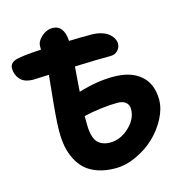

<svg xmlns="http://www.w3.org/2000/svg" viewBox="-132 -853 972 1018"><g transform="rotate(-15 354.0 -343.5)"><path d="M377.9 59.1Q324.7 59.1 283 44.9Q241.2 30.8 214.6 6.6Q188 -17.6 170.7 -52Q153.3 -86.4 146.2 -124Q139.2 -161.6 139.2 -206.1Q139.2 -243.2 143.6 -297.9Q147.9 -352.5 154.8 -417.5Q161.6 -482.4 164.1 -511.2Q145.5 -510.7 116.5 -509.3Q87.4 -507.8 79.1 -507.8Q29.8 -507.8 6.8 -533.4Q-16.1 -559.1 -16.1 -594.2Q-16.1 -626.5 22.9 -636.2Q59.6 -646 158.2 -650.9V-669.9Q158.2 -696.8 186 -721.4Q213.9 -746.1 245.1 -746.1Q308.1 -746.1 314 -657.2Q367.2 -659.2 434.1 -659.2Q467.3 -659.2 493.2 -650.9Q519 -642.6 533.2 -629.6Q547.4 -616.7 554.2 -603.3Q561 -589.8 561 -577.1Q561 -555.2 545.7 -539.1Q530.3 -522.9 506.8 -522.9Q427.2 -522.9 309.1 -518.1Q307.6 -499 304 -452.9Q300.3 -406.7 298.8 -381.8Q400.4 -413.1 490.2 -413.1Q588.4 -413.1 641.6 -365.7Q694.8 -318.4 694.8 -232.9Q694.8 -183.6 667 -130.6Q639.2 -77.6 595.2 -36.1Q551.3 5.4 492.9 32.2Q434.6 59.1 377.9 59.1ZM291 -216.8Q291 -192.4 292.7 -174.3Q294.4 -156.2 300.3 -137.5Q306.2 -118.7 316.4 -106.9Q326.7 -95.2 344.2 -87.6Q361.8 -80.1 386.2 -80.1Q442.9 -80.1 490.5 -124.8Q538.1 -169.4 538.1 -223.1Q538.1 -245.6 522.7 -259.8Q507.3 -273.9 476.1 -273.9Q439 -273.9 386.5 -267.6Q334 -261.2 291 -251Z"/></g></svg>

Font: Shantell Sans Bouncy
Style: Bold
Weight: 700
Designer: Stephen Nixon, Anya Danilova, Shantell Martin
Foundry: Arrow Type
Version: Version 1.006;[9816181b4]